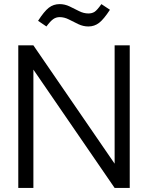

<svg xmlns="http://www.w3.org/2000/svg" viewBox="-20 -923 727 943"><path d="M69.8 0V-700.2H144L543 -119.1V-700.2H617.2V0H543L144 -581.1V0ZM208 -793 167 -820.8Q196.8 -867.2 219.7 -885Q242.7 -902.8 272.9 -902.8Q298.3 -902.8 322 -891.4Q345.7 -879.9 368.4 -868.4Q391.1 -856.9 414.1 -856.9Q432.1 -856.9 444.6 -865Q457 -873 478 -902.8L520 -875Q489.7 -828.6 466.8 -810.8Q443.8 -793 414.1 -793Q388.7 -793 364.7 -804.4Q340.8 -815.9 318.4 -827.4Q295.9 -838.9 272.9 -838.9Q255.4 -838.9 241.2 -828.9Q227.1 -818.8 208 -793Z"/></svg>

Font: LT Superior
Style: Regular
Weight: 400
Designer: Daniel Lyons
Foundry: LyonsType
Version: Version 1.000